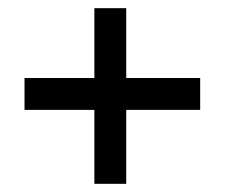

<svg xmlns="http://www.w3.org/2000/svg" viewBox="-20 -557 550 470"><path d="M40 -288V-366H211V-537H289V-366H470V-288H289V-107H211V-288Z"/></svg>

Font: Smooch Sans Black
Style: Regular
Weight: 900
Designer: Robert E. Leuschke
Foundry: Robert E. Leuschke
Version: Version 1.010; ttfautohint (v1.8.3)